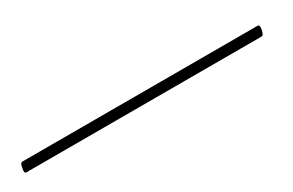

<svg xmlns="http://www.w3.org/2000/svg" viewBox="-69 -5 414 271"><g transform="rotate(-30 138.0 131.0)"><path d="M-64.5 130.5Q-64 126.5 -62.8 124.8Q-61.5 123 -59.5 123H323.5Q325 123 325.8 124.8Q326.5 126.5 325.5 131.5Q324.5 135.5 323.5 137.2Q322.5 139 320 139H-62.5Q-64.5 139 -65 137.2Q-65.5 135.5 -64.5 130.5Z"/></g></svg>

Font: Fraunces 120pt
Style: Bold Italic
Weight: 700
Italic angle: -16°
Version: Version 1.000;[b76b70a41]